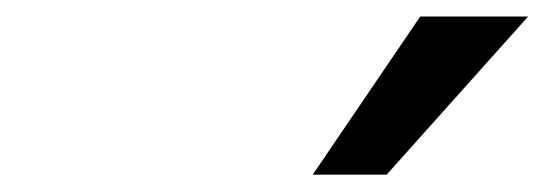

<svg xmlns="http://www.w3.org/2000/svg" viewBox="-20 -813 642 226"><path d="M435.1 -607.4 601.6 -793.5H474.6L348.1 -607.4Z"/></svg>

Font: Winston SemiBold
Style: Italic
Weight: 600
Italic angle: -8.13011°
Designer: Vernon Adams, Kim Jin-seong, David Berlow, Cristiano Sobral
Foundry: The Winston Project Authors
Version: Version 3.004